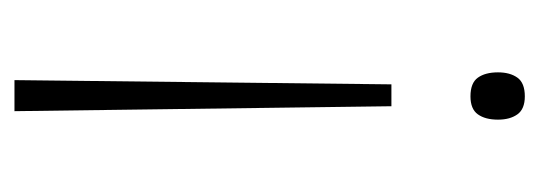

<svg xmlns="http://www.w3.org/2000/svg" viewBox="-266 -406 763 272"><g transform="rotate(90 116.0 -269.5)"><path d="M149 -593Q149 -575 141.5 -564.5Q134 -554 116 -554Q97 -554 89.5 -564.5Q82 -575 82 -593Q82 -610 89.5 -620.5Q97 -631 116 -631Q134 -631 141.5 -620.5Q149 -610 149 -593ZM99 -442H130L137 92H93Z"/></g></svg>

Font: Noto Sans Kannada UI ExtraLight
Style: Regular
Weight: 200
Designer: Jelle Bosma - Monotype Design Team
Foundry: Monotype Imaging Inc.
Version: Version 2.005; ttfautohint (v1.8.4.7-5d5b)